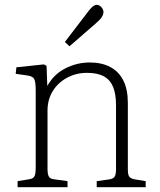

<svg xmlns="http://www.w3.org/2000/svg" viewBox="-20 -776 664 796"><path d="M53 0V-25L102 -33Q116 -35 122 -44Q128 -53 128 -81V-401Q128 -436 122 -448Q116 -460 94 -463L45 -470L48 -497L162 -509L173 -503L176 -421H177Q203 -468 251 -492.5Q299 -517 352 -517Q402 -517 437.5 -498Q473 -479 491.5 -442Q510 -405 510 -349V-74Q510 -52 516 -43.5Q522 -35 541 -32L584 -25V0H381V-25L431 -32Q448 -34 454.5 -42.5Q461 -51 461 -75V-340Q461 -386 449 -415.5Q437 -445 410.5 -459.5Q384 -474 341 -474Q295 -474 257.5 -453.5Q220 -433 198.5 -398Q177 -363 177 -317V-77Q177 -55 182 -45Q187 -35 202 -33L260 -25V0ZM268 -584 249 -602 350 -734Q359 -745 366.5 -750.5Q374 -756 381 -756Q388 -756 394.5 -751.5Q401 -747 405 -740Q409 -733 409 -726Q409 -717 402.5 -706Q396 -695 376 -678Z"/></svg>

Font: Literata ExtraLight
Style: Regular
Weight: 250
Designer: Latin by Veronika Burian and Jose Scaglione. Greek by Irene Vlachou. Cyrillic by Vera Evstafieva.
Foundry: TypeTogether
Version: Version 3.103;gftools[0.9.29]